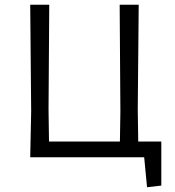

<svg xmlns="http://www.w3.org/2000/svg" viewBox="-20 -661 737 807"><path d="M107 0 111 -193 107 -641H187L184 -200L186 -66H484L486 -193L483 -641H563L559 -200L561 -66H658V119L598 126L586 0Z"/></svg>

Font: Alegreya Sans SC
Style: Regular
Weight: 400
Designer: Juan Pablo del Peral
Foundry: Huerta Tipografica
Version: Version 2.007